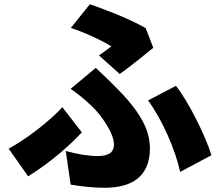

<svg xmlns="http://www.w3.org/2000/svg" viewBox="-20 -831 1040 908"><path d="M448 -569 546 -481C588 -510 677 -582 705 -605L669 -698C596 -740 491 -781 405 -811L315 -699C390 -674 464 -638 507 -612C494 -602 471 -585 448 -569ZM291 -117 314 42C365 51 424 57 475 57C596 57 689 10 689 -130C689 -224 634 -314 519 -427C492 -455 466 -478 433 -510L314 -411C351 -386 386 -356 413 -330C452 -295 519 -204 519 -148C519 -111 495 -93 441 -93C401 -93 348 -101 291 -117ZM832 -18 980 -97C950 -193 871 -351 812 -425L680 -356C746 -268 810 -121 832 -18ZM367 -205 275 -324C214 -258 109 -176 21 -128L113 3C225 -67 312 -146 367 -205Z"/></svg>

Font: Noto Sans CJK TC Black
Style: Regular
Weight: 900
Designer: Ryoko NISHIZUKA 西塚涼子 (kana, bopomofo & ideographs); Paul D. Hunt (Latin, Greek & Cyrillic); Sandoll Communications 산돌커뮤니
Foundry: Adobe
Version: Version 2.004;hotconv 1.0.118;makeotfexe 2.5.65603